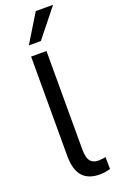

<svg xmlns="http://www.w3.org/2000/svg" viewBox="-177 -968 627 1021"><g transform="rotate(-20 136.5 -457.5)"><path d="M199 9Q134 9 101.5 -28Q69 -65 69 -144V-705H156V-148Q156 -125 160.5 -105.5Q165 -86 179 -74.5Q193 -63 217 -63Q228 -63 240 -64.5Q252 -66 258 -68L259 0Q241 5 227.5 7Q214 9 199 9ZM78 -765 175 -924H273L146 -765Z"/></g></svg>

Font: Nunito Sans 10pt Condensed Medium
Style: Regular
Weight: 500
Width: 3
Designer: Vernon Adams
Foundry: Vernon Adams
Version: Version 3.101;gftools[0.9.27]